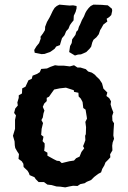

<svg xmlns="http://www.w3.org/2000/svg" viewBox="-20 -794 554 830"><path d="M262 16 241 13 224 12 203 6 185 4 170 -7H147L134 -20L129 -28L108 -37L105 -46L99 -56L82 -72L81 -86L74 -97L60 -107L62 -128L54 -140L46 -154L44 -165L43 -183L36 -207L45 -237V-264V-276L49 -295L41 -306L46 -325L57 -338L55 -351L61 -371V-382L75 -390L76 -412L90 -419L97 -434L103 -447L117 -453L121 -467L139 -474L152 -482L158 -496L183 -498L198 -505L218 -512L233 -510H257L282 -507L300 -512L315 -502H328L351 -495L361 -485L377 -480L390 -471L399 -461L409 -452L421 -434L425 -419L427 -411L444 -394L440 -379L452 -370L460 -356L458 -343L463 -326L470 -308L465 -293L466 -272L473 -261L471 -231L470 -208L473 -194L467 -178L465 -164L466 -144L456 -127L457 -114L448 -104L436 -92L431 -79L422 -64L417 -49L404 -42L387 -29L374 -16L355 -8L346 -2L327 2L315 10L296 9L280 12ZM247 -89 280 -97 300 -100 309 -110 324 -117 332 -137 344 -153 339 -162 344 -174 349 -188 348 -207 351 -214 352 -244 349 -267 356 -281 355 -289 350 -320 340 -327 337 -353 329 -368 320 -377 319 -393 300 -397 299 -404 265 -415 238 -412 214 -407 201 -389 192 -376 182 -371V-357L171 -346L165 -332L172 -316L168 -304L165 -286L159 -275L166 -262L160 -237L158 -211L168 -203L164 -184L173 -174V-160L171 -142L185 -134V-121L212 -106L226 -99L237 -98ZM160 -560 130 -566 128 -578 137 -593 149 -608 156 -627 155 -635 166 -650 174 -663 175 -671V-678L183 -699L194 -718L200 -730L208 -747L216 -760L225 -768L237 -774L269 -771L281 -770L296 -771L311 -768V-758L307 -743L299 -726L298 -706L289 -695L282 -685L276 -670L266 -659L259 -642L248 -629L244 -616L239 -599L223 -593L216 -583L205 -575L196 -569L184 -565L173 -561ZM304 -554 279 -569 281 -582 283 -595 290 -608 292 -624 306 -643 310 -657 317 -664 321 -678 327 -690 334 -707 343 -723 349 -738 354 -747 363 -759 372 -768 384 -774 421 -773 431 -772 446 -771 464 -756 465 -747 461 -729 452 -720 441 -713 444 -701 427 -688 417 -670 413 -664 407 -646 397 -633 384 -622 379 -611 374 -592 367 -583 353 -569 342 -564 330 -559 317 -558Z"/></svg>

Font: Winky Rough Medium
Style: Regular
Weight: 500
Designer: Simon Atzbach
Foundry: typofactur
Version: Version 1.206; ttfautohint (v1.8.4.7-5d5b)